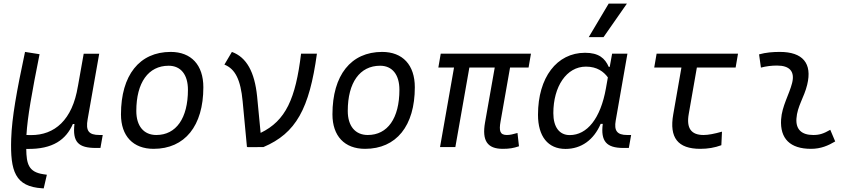

<svg xmlns="http://www.w3.org/2000/svg" viewBox="-20 -815 4728 1064"><path d="M222.2 229 239.7 153.3 219.7 150.4C138.7 138.2 126.5 93.8 125.5 10.3H129.9C273.9 12.7 346.2 -42 383.8 -127.9H392.6C380.9 -26.9 415 4.9 511.7 4.9H536.6L549.3 -66.9H531.7C471.2 -66.9 454.1 -89.8 465.8 -154.8L529.8 -517.1H443.8L411.6 -335.9V-336.9C381.3 -149.4 282.2 -65.9 152.3 -66.4L126.5 -66.9C132.3 -166.5 156.7 -301.8 199.2 -514.6L118.7 -527.3C72.3 -308.6 45.9 -165 42 -44.9C36.6 132.8 63 219.2 214.4 228.5Z M831.1 9.8C1004.4 9.8 1106.9 -117.2 1106.9 -331.5C1106.9 -455.1 1039.6 -527.3 925.8 -527.3C752.9 -527.3 650.4 -398.4 650.4 -181.2C650.4 -61 717.8 9.8 831.1 9.8ZM846.2 -66.9C776.9 -66.9 735.4 -116.2 735.4 -200.2C735.4 -357.4 802.2 -450.7 914.6 -450.7C982.4 -450.7 1021.5 -400.9 1021.5 -317.4C1021.5 -159.7 956.1 -66.9 846.2 -66.9Z M1348.6 0.5 1354 -1.5 1352.5 0.5 1439.9 0C1620.6 -76.7 1694.3 -212.4 1736.3 -517.6H1648.4C1618.2 -268.6 1564 -146 1424.3 -78.6L1404.8 -281.2C1391.1 -415.5 1346.7 -497.6 1265.1 -527.3L1223.6 -457C1283.7 -433.1 1313.5 -373 1324.7 -253.4Z M2002.9 9.8C2176.3 9.8 2278.8 -117.2 2278.8 -331.5C2278.8 -455.1 2211.4 -527.3 2097.7 -527.3C1924.8 -527.3 1822.3 -398.4 1822.3 -181.2C1822.3 -61 1889.6 9.8 2002.9 9.8ZM2018.1 -66.9C1948.7 -66.9 1907.2 -116.2 1907.2 -200.2C1907.2 -357.4 1974.1 -450.7 2086.4 -450.7C2154.3 -450.7 2193.4 -400.9 2193.4 -317.4C2193.4 -159.7 2127.9 -66.9 2018.1 -66.9Z M2766.1 9.8C2802.7 9.8 2825.2 5.9 2856 -4.4L2847.7 -78.1C2824.2 -71.3 2806.6 -66.9 2789.1 -66.9C2750.5 -66.9 2744.6 -89.4 2753.9 -141.6L2806.6 -440.9H2909.2L2922.4 -517.6H2422.4L2409.2 -440.9H2496.1L2418.5 0H2503.4L2581.1 -440.9H2721.7L2668 -136.7C2649.9 -34.7 2681.2 9.8 2766.1 9.8Z M3358.9 -444.3H3353.5C3332.5 -492.2 3298.3 -522.5 3222.2 -522.5C3065.4 -522.5 2961.4 -385.3 2961.4 -179.2C2961.4 -59.1 3016.6 10.3 3113.8 10.3C3201.2 10.3 3270.5 -39.6 3308.6 -128.4H3320.3C3308.1 -32.7 3340.3 4.9 3434.1 4.9H3464.8L3477.5 -66.9H3455.6C3398.9 -66.9 3382.3 -91.3 3392.1 -147L3457 -517.6H3372.1ZM3227.1 -445.8C3289.1 -445.8 3325.7 -417.5 3348.6 -386.2L3337.9 -325.7C3308.1 -157.7 3233.4 -66.4 3137.2 -66.4C3080.1 -66.4 3046.4 -110.4 3046.4 -188C3046.4 -335 3119.1 -445.8 3227.1 -445.8ZM3242.7 -609.4H3324.7L3454.1 -794.9H3353Z M3860.8 9.8C3902.8 9.8 3940.4 3.4 3977.5 -10.3L3981 -85.4C3938 -73.2 3904.8 -66.9 3878.9 -66.9C3809.6 -66.9 3782.7 -105 3796.9 -184.1L3841.8 -440.9H4056.6L4069.8 -517.6H3618.7L3605.5 -440.9H3756.3L3710.9 -181.2C3688 -51.8 3736.3 9.8 3860.8 9.8Z M4581.1 -95.7C4544.4 -74.7 4522 -66.9 4486.8 -66.9C4421.9 -66.9 4389.6 -98.1 4393.6 -157.7C4397.9 -225.6 4436.5 -275.4 4453.1 -345.2C4482.4 -464.4 4428.2 -527.3 4301.8 -527.3C4263.2 -527.3 4224.6 -524.4 4186.5 -513.7L4196.8 -440.4C4226.6 -448.2 4256.3 -451.7 4286.1 -451.7C4356.4 -451.7 4385.7 -418.5 4369.6 -355C4354.5 -293.9 4313 -226.1 4308.6 -153.3C4301.8 -46.4 4358.9 9.8 4474.1 9.8C4529.3 9.8 4569.8 -8.3 4608.4 -31.2Z"/></svg>

Font: Cascadia Code PL SemiLight
Style: Italic
Weight: 350
Italic angle: -10°
Monospace: yes
Designer: Aaron Bell
Foundry: Saja Typeworks
Version: Version 2404.023